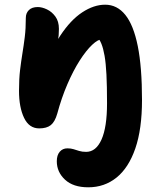

<svg xmlns="http://www.w3.org/2000/svg" viewBox="-20 -538 684 818"><path d="M356 260Q292 260 257 227.5Q222 195 222 149Q222 123 234.5 108.5Q247 94 267 94Q282 94 293 97.5Q304 101 317 105Q330 109 347 109Q389 109 412.5 56.5Q436 4 436 -98Q436 -172 433.5 -220.5Q431 -269 425.5 -300.5Q420 -332 412 -351.5Q404 -371 391 -386Q428 -400 451.5 -385.5Q475 -371 473 -333Q454 -354 442.5 -362.5Q431 -371 416 -371Q398 -371 372.5 -347Q347 -323 319.5 -280Q292 -237 267 -179Q242 -121 224 -54Q214 -19 196.5 -5Q179 9 147 9Q104 9 82.5 -36Q61 -81 61 -151Q61 -202 65.5 -239.5Q70 -277 75.5 -310.5Q81 -344 85.5 -380Q90 -416 90 -462Q90 -482 103 -495Q116 -508 141 -508Q159 -508 180 -498Q201 -488 216 -467.5Q231 -447 231 -415Q231 -387 227 -364.5Q223 -342 217 -317Q211 -292 207 -256Q203 -220 204 -165L162 -216Q193 -320 237 -386.5Q281 -453 330.5 -485.5Q380 -518 428 -518Q479 -518 514 -474.5Q549 -431 567 -341.5Q585 -252 585 -112Q585 12 556.5 94.5Q528 177 476.5 218.5Q425 260 356 260Z"/></svg>

Font: Shantell Sans
Style: Bold
Weight: 700
Designer: Stephen Nixon, Anya Danilova, Shantell Martin
Foundry: Arrow Type
Version: Version 1.011;[c5ecc13dd]